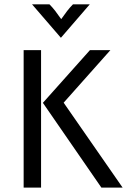

<svg xmlns="http://www.w3.org/2000/svg" viewBox="-20 -853 582 873"><path d="M256.9 -681.2 388.2 -833.3H311.8C292.4 -813.9 278.5 -794.4 258.3 -766C238.2 -794.4 224.3 -813.9 204.9 -833.3H125.7ZM441 0H537.5L269.4 -386.1L481.9 -625H388.9L175 -385.4ZM87.5 0H166.7V-625H87.5Z"/></svg>

Font: Afacad
Style: Regular
Weight: 400
Designer: Kristian Moeller
Foundry: Dicotype
Version: Version 1.000